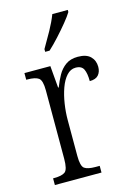

<svg xmlns="http://www.w3.org/2000/svg" viewBox="-117 -827 614 887"><g transform="rotate(-15 190.0 -383.0)"><path d="M32 0V-32H37Q74 -32 89.5 -43.5Q105 -55 105 -106V-433Q105 -481 89 -492.5Q73 -504 35 -504H30V-536H154L163 -431H166Q177 -460 191.5 -486Q206 -512 229 -528.5Q252 -545 287 -545Q328 -545 347.5 -525.5Q367 -506 367 -476Q367 -452 354 -437Q341 -422 312 -422Q312 -459 302.5 -479Q293 -499 264 -499Q240 -499 221.5 -478.5Q203 -458 191 -424.5Q179 -391 173 -351.5Q167 -312 167 -275V-103Q167 -54 182.5 -43Q198 -32 235 -32H255V0ZM148 -619Q170 -656 191 -694Q212 -732 225 -766H299V-756Q289 -739 266.5 -711.5Q244 -684 218 -655.5Q192 -627 169 -606H148Z"/></g></svg>

Font: Noto Serif Bengali Condensed Light
Style: Regular
Weight: 300
Width: 3
Designer: Juan Bruce, Universal Thirst, Indian Type Foundry and the Monotype Design Team.
Foundry: Monotype Imaging Inc.
Version: Version 2.003; ttfautohint (v1.8.4.7-5d5b)